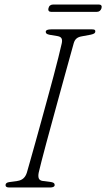

<svg xmlns="http://www.w3.org/2000/svg" viewBox="-20 -830 470 850"><path d="M151.5 -66.5Q148 -49.5 151.8 -40.2Q155.5 -31 168.5 -29L206.5 -24Q215 -22.5 218.5 -19.5Q222 -16.5 222 -11Q222 -5.5 216.5 -2.8Q211 0 203.5 0H20.5Q12 0 8.2 -2.8Q4.5 -5.5 4.5 -10.5Q4.5 -16 8.8 -19.5Q13 -23 22 -24L57.5 -29Q74 -31.5 84 -40.8Q94 -50 99 -66Q104.5 -85 114.2 -119.5Q124 -154 136.5 -198.8Q149 -243.5 162.8 -293.8Q176.5 -344 190.5 -394.8Q204.5 -445.5 216.8 -492Q229 -538.5 238.5 -576Q248 -613.5 253 -636.5Q256.5 -651 252.8 -659.2Q249 -667.5 235.5 -670L199.5 -676Q190 -678 186.2 -681Q182.5 -684 182.5 -689.5Q183 -695 189 -697.5Q195 -700 206.5 -700H387.5Q396 -700 399 -698Q402 -696 402 -691Q402 -685.5 397.5 -682.2Q393 -679 382 -676.5L341.5 -669Q327 -666.5 318.8 -659.5Q310.5 -652.5 306.5 -639Q299.5 -614.5 289 -576Q278.5 -537.5 265.2 -490Q252 -442.5 238 -391Q224 -339.5 210.2 -289.2Q196.5 -239 184.5 -194.8Q172.5 -150.5 164 -117Q155.5 -83.5 151.5 -66.5ZM194.5 -793.5Q196.5 -802 202 -806Q207.5 -810 215.5 -810H417.5Q425 -810 428.2 -806Q431.5 -802 429.5 -794Q427 -786 421.8 -781.8Q416.5 -777.5 408.5 -777.5H206.5Q199 -777.5 195.8 -781.8Q192.5 -786 194.5 -793.5Z"/></svg>

Font: Fraunces 72pt Soft Wonky ExtraLight
Style: Italic
Weight: 250
Italic angle: -16°
Version: Version 1.000;[b76b70a41]